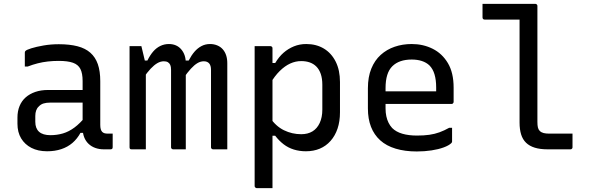

<svg xmlns="http://www.w3.org/2000/svg" viewBox="-20 -770 3040 990"><path d="M497 -351Q497 -323 497 -295Q497 -267 497 -238.5Q497 -210 497 -182Q497 -154 497 -126Q497 -113 499.5 -104Q502 -95 507 -90Q512 -85 519 -83Q526 -81 536 -81Q538 -81 540.5 -81Q543 -81 546 -81H561Q561 -63 561 -46Q561 -29 561 -11Q561 -5 558 -2.5Q555 0 550 0Q545 0 534.5 0Q524 0 515 0Q492 0 472 -7Q452 -14 437 -28Q422 -42 414 -62.5Q406 -83 406 -111Q406 -146 406 -183.5Q406 -221 406 -256Q406 -272 406 -288Q406 -304 406 -320Q406 -336 406 -352Q406 -392 394.5 -414.5Q383 -437 356 -446.5Q329 -456 283 -456Q254 -456 227 -453Q200 -450 174.5 -443.5Q149 -437 123 -427H108Q108 -445 108 -463Q108 -481 108 -499Q108 -502 109 -504Q110 -506 111 -507Q116 -513 141.5 -521Q167 -529 204.5 -535.5Q242 -542 283 -542Q339 -542 379.5 -531.5Q420 -521 446 -498Q472 -475 484.5 -439Q497 -403 497 -351ZM162 -142Q162 -108 181.5 -90.5Q201 -73 240 -73Q274 -73 304.5 -82Q335 -91 364 -112.5Q393 -134 424 -172V-85H395Q378 -54 353.5 -33Q329 -12 296 -1Q263 10 223 10Q176 10 142 -7.5Q108 -25 89 -56.5Q70 -88 70 -132V-164Q70 -197 81 -223.5Q92 -250 112.5 -268Q133 -286 162 -296Q191 -306 227 -306Q262 -306 294.5 -306Q327 -306 359 -306Q391 -306 424 -306Q433 -306 436.5 -295.5Q440 -285 441 -270Q442 -255 442 -241Q405 -241 373.5 -241Q342 -241 310 -241Q278 -241 240 -241Q219 -241 204.5 -236.5Q190 -232 180 -221Q171 -213 166.5 -200.5Q162 -188 162 -172Z M1152 0Q1141 0 1128 0Q1115 0 1103 0Q1091 0 1079 0Q1076 0 1073.5 -1.5Q1071 -3 1069.5 -5Q1068 -7 1068 -11Q1068 -51 1068 -91Q1068 -131 1068 -170.5Q1068 -210 1068 -250Q1068 -290 1068 -330Q1068 -370 1068 -410Q1068 -432 1058.5 -443Q1049 -454 1031 -454Q1014 -454 998 -444.5Q982 -435 964.5 -416Q947 -397 926 -367L915 -458H953Q967 -485 983 -503.5Q999 -522 1019 -532.5Q1039 -543 1063 -543Q1083 -543 1100 -536Q1117 -529 1128.5 -516Q1140 -503 1146 -485Q1152 -467 1152 -444Q1152 -401 1152 -358Q1152 -315 1152 -272Q1152 -229 1152 -185.5Q1152 -142 1152 -99Q1152 -74 1152 -49.5Q1152 -25 1152 0ZM938 0Q928 0 916.5 0Q905 0 894 0Q883 0 873 0Q870 0 867.5 -1.5Q865 -3 863.5 -5Q862 -7 862 -11Q862 -51 862 -91Q862 -131 862 -171Q862 -211 862 -250.5Q862 -290 862 -330Q862 -370 862 -410Q862 -426 858 -435Q854 -444 846 -449Q838 -454 825 -454Q808 -454 791.5 -444.5Q775 -435 757 -416Q739 -397 718 -366L706 -458H740Q754 -486 770 -504.5Q786 -523 806.5 -533Q827 -543 851 -543Q871 -543 887 -536Q903 -529 914.5 -515.5Q926 -502 932 -484.5Q938 -467 938 -444Q938 -400 938 -351Q938 -302 938 -247.5Q938 -193 938 -131.5Q938 -70 938 0ZM732 0Q722 0 713 0Q704 0 695 0Q686 0 677 0Q668 0 659 0Q656 0 654 -0.5Q652 -1 650.5 -2.5Q649 -4 648.5 -6Q648 -8 648 -11Q648 -81 648 -151Q648 -221 648 -291.5Q648 -362 648 -432Q648 -463 648 -488.5Q648 -514 648 -532Q655 -532 663 -532Q671 -532 678.5 -532Q686 -532 693.5 -532Q701 -532 709 -532Q709 -532 712.5 -517.5Q716 -503 720.5 -484Q725 -465 728.5 -450.5Q732 -436 732 -436Q732 -376 732 -305Q732 -234 732 -157Q732 -80 732 0Z M1293 -532Q1308 -532 1321 -532Q1334 -532 1347 -532Q1360 -532 1374 -532Q1378 -532 1380 -530.5Q1382 -529 1383.5 -527Q1385 -525 1385 -521Q1385 -431 1385 -341Q1385 -251 1385 -160.5Q1385 -70 1385 20Q1385 110 1385 200Q1371 200 1358 200Q1345 200 1332 200Q1319 200 1304 200Q1301 200 1298.5 198.5Q1296 197 1294.5 194.5Q1293 192 1293 189Q1293 111 1293 33.5Q1293 -44 1293 -121.5Q1293 -199 1293 -276.5Q1293 -354 1293 -431Q1293 -457 1293 -482Q1293 -507 1293 -532ZM1559 -543Q1611 -543 1650 -519.5Q1689 -496 1711 -452Q1733 -408 1733 -347V-191Q1733 -144 1720.5 -107Q1708 -70 1684.5 -43.5Q1661 -17 1629 -3.5Q1597 10 1557 10Q1524 10 1495 1Q1466 -8 1442.5 -26Q1419 -44 1399 -70H1371V-165Q1402 -119 1444 -98.5Q1486 -78 1533 -78Q1567 -78 1591 -92.5Q1615 -107 1628.5 -136Q1642 -165 1642 -205V-333Q1642 -365 1634 -388.5Q1626 -412 1611 -427Q1597 -441 1577.5 -448Q1558 -455 1533 -455Q1504 -455 1476.5 -442.5Q1449 -430 1422.5 -404Q1396 -378 1372 -337V-445H1399Q1418 -477 1442 -498Q1466 -519 1495.5 -531Q1525 -543 1559 -543Z M2103 -543Q2162 -543 2211 -518.5Q2260 -494 2289.5 -444.5Q2319 -395 2319 -318V-245Q2319 -242 2317.5 -239.5Q2316 -237 2314 -235.5Q2312 -234 2308 -234H2049Q2032 -234 2015 -234Q1998 -234 1982 -234H1952L1939 -299H2229Q2229 -304 2229 -309Q2229 -314 2229 -319Q2229 -358 2220.5 -386.5Q2212 -415 2194 -433Q2178 -448 2155 -455.5Q2132 -463 2103 -463Q2038 -463 2003 -428.5Q1968 -394 1968 -316V-211Q1968 -189 1972 -170.5Q1976 -152 1983.5 -137Q1991 -122 2002 -110Q2022 -90 2054.5 -80.5Q2087 -71 2130 -71Q2166 -71 2194 -75Q2222 -79 2246.5 -88Q2271 -97 2296 -111H2311Q2311 -93 2311 -75Q2311 -57 2311 -40Q2311 -38 2310 -36Q2309 -34 2307 -32Q2295 -20 2268 -10Q2241 0 2205 5.5Q2169 11 2129 11Q2068 11 2020 -3.5Q1972 -18 1940.5 -46.5Q1909 -75 1893 -116Q1877 -157 1877 -211V-315Q1877 -373 1894.5 -416Q1912 -459 1943 -487Q1974 -515 2015 -529Q2056 -543 2103 -543Z M2468 -750Q2495 -750 2522.5 -750Q2550 -750 2577 -750Q2604 -750 2631 -750Q2658 -750 2685 -750Q2712 -750 2740 -750Q2744 -750 2746 -748.5Q2748 -747 2749.5 -745Q2751 -743 2751 -739Q2751 -693 2751 -633Q2751 -573 2751 -506.5Q2751 -440 2751 -374Q2751 -308 2751 -248Q2751 -188 2751 -142Q2751 -124 2753.5 -113Q2756 -102 2763 -95Q2771 -87 2783 -84Q2795 -81 2812 -81Q2830 -81 2847.5 -81Q2865 -81 2882.5 -81Q2900 -81 2917 -81H2932Q2932 -64 2932 -46.5Q2932 -29 2932 -11Q2932 -7 2930.5 -5Q2929 -3 2927 -1.5Q2925 0 2921 0Q2910 0 2889.5 0Q2869 0 2846.5 0Q2824 0 2804 0Q2765 0 2737.5 -8.5Q2710 -17 2692.5 -34Q2675 -51 2667 -77Q2659 -103 2659 -138Q2659 -178 2659 -231.5Q2659 -285 2659 -344Q2659 -403 2659 -462.5Q2659 -522 2659 -575.5Q2659 -629 2659 -669H2645Q2618 -669 2590 -669Q2562 -669 2534 -669Q2506 -669 2479 -669Q2474 -669 2471 -672Q2468 -675 2468 -680Q2468 -697 2468 -714.5Q2468 -732 2468 -750Z"/></svg>

Font: RecMonoLinear Nerd Font Mono
Style: Regular
Weight: 400
Monospace: yes
Version: Version 1.085; ttfautohint (v1.8.4.7-5d5b);Nerd Fonts 3.2.1